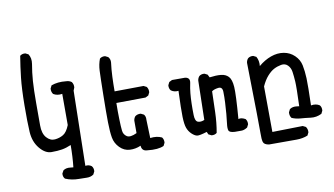

<svg xmlns="http://www.w3.org/2000/svg" viewBox="-83 -919 2166 1244"><g transform="rotate(-10 1000.0 -297.5)"><path d="M342.8 132.8Q295.9 132.8 254.9 115.2Q242.2 101.6 244.1 80.1L254.9 60.5Q274.4 46.9 301.8 50.8L321.3 52.7Q325.2 17.6 327.1 -19Q329.1 -55.7 329.1 -92.8Q297.9 -79.1 269 -74.2Q240.2 -69.3 199.2 -69.3Q158.2 -69.3 122.1 -113.3Q85.9 -157.2 82 -222.7Q78.1 -288.1 79.1 -397.5Q80.1 -506.8 87.9 -577.6Q95.7 -648.4 107.4 -718.8Q121.1 -730.5 142.6 -728.5L162.1 -718.8Q179.7 -691.4 173.8 -654.3Q164.1 -599.6 160.2 -543.5Q156.2 -487.3 156.2 -396.5Q156.2 -305.7 156.2 -252Q156.2 -198.2 180.7 -170.9Q205.1 -143.6 235.8 -146.5Q266.6 -149.4 291 -164.1Q315.4 -178.7 333 -223.6V-428.7Q299.8 -422.9 274.4 -438.5Q262.7 -454.1 264.6 -475.6L274.4 -495.1Q317.4 -510.7 370.1 -504.9Q391.6 -504.9 407.2 -493.2Q418.9 -477.5 417 -456.1L409.2 -436.5L399.4 56.6Q422.9 52.7 440.4 66.4Q452.1 80.1 450.2 101.6L440.4 121.1Q420.9 134.8 394.5 133.8Q368.2 132.8 342.8 132.8Z M812.5 27.3Q776.4 26.4 774.4 -9.8Q739.3 5.9 701.7 3.9Q664.1 2 635.7 -26.9Q607.4 -55.7 600.6 -93.8Q593.8 -131.8 592.8 -195.3Q591.8 -258.8 593.8 -376Q595.7 -493.2 597.7 -534.7Q599.6 -576.2 613.3 -611.3Q627 -623 648.4 -621.1L668 -611.3Q681.6 -595.7 679.7 -574.2Q673.8 -529.3 671.9 -481.9Q669.9 -434.6 669.9 -385.7L860.4 -387.7L879.9 -377.9Q891.6 -362.3 889.6 -340.8L879.9 -321.3L860.4 -311.5L668 -309.6Q667 -253.9 668.5 -202.6Q669.9 -151.4 672.9 -126Q675.8 -100.6 696.8 -86.9Q717.8 -73.2 762.7 -94.7V-176.8Q764.6 -192.4 774.4 -204.1Q790 -215.8 811.5 -213.9L831.1 -204.1Q842.8 -190.4 840.8 -168.9L844.7 -47.9Q887.7 -53.7 920.9 -38.1Q932.6 -23.4 930.7 -2L920.9 17.6Q883.8 35.2 812.5 27.3Z M1391.6 7.8Q1356.4 5.9 1351.6 -8.8Q1346.7 -23.4 1350.6 -52.2Q1354.5 -81.1 1357.4 -116.2Q1360.4 -151.4 1362.3 -189.5Q1364.3 -227.5 1363.3 -261.2Q1362.3 -294.9 1334 -291Q1305.7 -287.1 1292 -276.4Q1290 -208 1288.1 -139.6Q1286.1 -71.3 1274.4 -5.9Q1260.7 5.9 1239.3 3.9L1219.7 -5.9L1211.9 -23.4Q1162.1 -7.8 1146.5 -10.7Q1130.9 -13.7 1112.3 -31.2Q1093.8 -48.8 1085 -72.8Q1076.2 -96.7 1074.7 -146Q1073.2 -195.3 1078.1 -317.4Q1050.8 -313.5 1029.3 -329.1Q1017.6 -342.8 1019.5 -364.3L1029.3 -383.8L1048.8 -393.6H1134.8Q1168.9 -388.7 1161.6 -354Q1154.3 -319.3 1151.4 -289.1Q1148.4 -258.8 1147.5 -222.2Q1146.5 -185.5 1147.5 -145.5Q1148.4 -105.5 1167 -98.6Q1185.5 -91.8 1210 -102.5L1215.8 -360.4Q1217.8 -376 1227.5 -387.7Q1241.2 -399.4 1262.7 -397.5L1282.2 -387.7L1292 -368.2Q1335 -374 1366.2 -371.1Q1397.5 -368.2 1416 -348.6Q1434.6 -329.1 1438 -279.3Q1441.4 -229.5 1428.7 -69.3Q1445.3 -77.1 1474.6 -61.5Q1486.3 -46.9 1484.4 -25.4L1474.6 -5.9Q1453.1 7.8 1436 7.8Q1418.9 7.8 1391.6 7.8Z M1595.7 127Q1563.5 122.1 1558.1 103Q1552.7 84 1553.7 46.9Q1554.7 9.8 1546.9 -418.9Q1548.8 -434.6 1558.6 -446.3Q1572.3 -458 1593.8 -456.1L1613.3 -446.3Q1628.9 -418.9 1625 -383.8Q1664.1 -417 1707.5 -432.6Q1751 -448.2 1792 -441.4Q1833 -434.6 1862.3 -406.2Q1891.6 -377.9 1899.4 -339.8Q1907.2 -301.8 1909.2 -253.4Q1911.1 -205.1 1907.2 -75.2Q1940.4 -81.1 1963.9 -65.4Q1975.6 -51.8 1973.6 -29.3L1963.9 -9.8Q1928.7 7.8 1891.6 2.9Q1854.5 -2 1825.2 -3.9Q1795.9 -5.9 1768.6 -17.6Q1756.8 -33.2 1758.8 -55.7L1768.6 -75.2Q1788.1 -88.9 1815.4 -85L1831.1 -83Q1835.9 -208 1833.5 -245.1Q1831.1 -282.2 1827.1 -309.6Q1823.2 -336.9 1805.7 -354.5Q1788.1 -372.1 1761.7 -367.2Q1735.4 -362.3 1713.4 -350.6Q1691.4 -338.9 1668.9 -313.5Q1646.5 -288.1 1628.9 -249L1630.9 50.8L1831.1 46.9L1850.6 56.6Q1862.3 72.3 1860.4 93.8L1850.6 113.3Q1817.4 127 1776.4 127Q1735.4 127 1595.7 127Z"/></g></svg>

Font: JasonHandwriting2
Style: Regular
Weight: 400
Version: Version 1.05.10